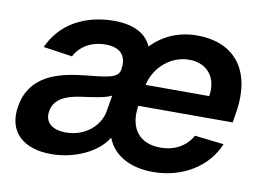

<svg xmlns="http://www.w3.org/2000/svg" viewBox="-65 -652 1047 761"><g transform="rotate(10 458.5 -271.0)"><path d="M181.8 11C275.2 11 367.5 -31.6 404.1 -92.7H406.6C431.5 -27 499.6 10.7 591.6 10.7C710.9 10.7 809.7 -51.5 848.7 -146.3L731.2 -159.8C705.6 -113.3 659.1 -89.5 604 -89.5C522.4 -89.5 476.6 -142 488.6 -231.9L489.3 -237.6H869.3L875.7 -277C906.6 -468.4 806.5 -552.6 672.6 -552.6C599.8 -552.6 538 -527 488.3 -475.9C462.7 -536.9 396 -552.6 338.1 -552.6C220.9 -552.6 124.3 -501.4 79.9 -402L196.4 -384.9C215.6 -422.6 257.8 -454.2 320.3 -454.2C380 -454.2 407 -423.3 398.4 -370V-367.9C392 -331.7 353 -329.2 255 -318.9C147.4 -307.5 41.2 -275.9 20.6 -153.1C2.8 -46.2 71.7 11 181.8 11ZM145.2 -155.2C152.7 -204.9 199.9 -225.1 258.9 -233.3C292.6 -237.9 361.9 -246.4 380.7 -259.9L370 -195.7C360.1 -134.9 301.8 -83.5 224.8 -83.5C171.2 -83.5 137.4 -108.3 145.2 -155.2ZM503.9 -324.2 504.6 -328.1C520.6 -395.6 581.7 -452.4 657.3 -452.4C731.2 -452.4 772 -398.4 759.6 -324.2Z"/></g></svg>

Font: Margiela Sans Semi Bold
Style: Italic
Weight: 600
Italic angle: -9.39999°
Designer: Stefan Endress, Andreas Faust
Version: Version 1.100;FEAKit 1.0